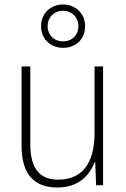

<svg xmlns="http://www.w3.org/2000/svg" viewBox="-20 -825 562 855"><path d="M261 -612C317 -612 359 -650 359 -709C359 -765 316 -805 261 -805C206 -805 163 -766 163 -709C163 -649 207 -612 261 -612ZM261 -641C219 -641 192 -670 192 -709C192 -747 220 -777 261 -777C300 -777 329 -748 329 -708C329 -669 302 -641 261 -641ZM439 -529H401V-232C401 -91 340 -25 239 -25C158 -25 115 -73 115 -182V-529H76V-176C76 -53 129 10 235 10C330 10 379 -44 401 -103H404L408 0H439Z"/></svg>

Font: Noto Sans Thai Looped SemiCondensed ExtraLight
Style: Regular
Weight: 200
Width: 4
Designer: Sasikarn Vongin, Ben Mitchell
Foundry: The Fontpad Ltd
Version: Version 1.001